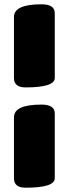

<svg xmlns="http://www.w3.org/2000/svg" viewBox="-20 -730 320 894"><path d="M235 -669V-367Q235 -323 99 -323Q45 -323 45 -367V-651Q45 -710 173 -710Q235 -710 235 -669ZM235 -202V100Q235 144 99 144Q45 144 45 100V-184Q45 -243 173 -243Q235 -243 235 -202Z"/></svg>

Font: Titan One
Style: Regular
Weight: 400
Designer: Rodrigo Fuenzalida
Foundry: Rodrigo Fuenzalida
Version: Version 1.001